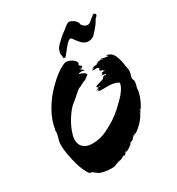

<svg xmlns="http://www.w3.org/2000/svg" viewBox="-198 -944 1013 1097"><g transform="rotate(-30 309.0 -395.5)"><path d="M292.4 -654.3Q291.4 -656.2 291.9 -665.7Q292.4 -675.2 289.5 -677.1Q288.6 -680 288.6 -682.4Q288.6 -684.8 290 -691Q291.4 -697.1 291.4 -700Q292.4 -700 293.3 -701Q294.3 -701.9 294.3 -703.8Q294.3 -705.7 294.8 -708.1Q295.2 -710.5 297.1 -714.3Q299 -718.1 302.9 -723.3Q306.7 -728.6 311.4 -733.3Q311.4 -733.3 316.2 -738.1Q321 -742.9 325.7 -747.1Q330.5 -751.4 334.8 -755.7Q339 -760 340 -761Q345.7 -766.7 358.6 -776.7Q371.4 -786.7 379 -791.4Q406.7 -817.1 421 -819Q426.7 -820 435.7 -815.7Q444.8 -811.4 453.8 -805.2Q462.9 -799 465.7 -791.4Q466.7 -788.6 469.5 -787.1Q472.4 -785.7 471.4 -782.9Q469.5 -775.2 477.1 -766.7Q485.7 -756.2 497.6 -751.9Q509.5 -747.6 522.9 -754.3Q523.8 -755.2 528.6 -759.5Q533.3 -763.8 539.5 -768.1Q545.7 -772.4 551.4 -777.6Q557.1 -782.9 561.9 -785.7Q566.7 -788.6 567.6 -787.6L568.6 -788.6Q569.5 -787.6 572.9 -785.7Q576.2 -783.8 577.6 -782.4Q579 -781 579 -778.1Q579 -775.2 577.1 -770.5Q576.2 -769.5 568.1 -761.9Q560 -754.3 560 -750.5Q559 -752.4 558.1 -750.5Q558.1 -750.5 559 -750.5Q557.1 -745.7 552.4 -738.1Q547.6 -730.5 541.9 -723.8Q536.2 -717.1 531.4 -711Q526.7 -704.8 522.4 -700Q518.1 -695.2 517.1 -695.2Q515.2 -692.4 512.4 -689.5Q498.1 -670.5 474.3 -667.1Q450.5 -663.8 431.4 -678.1Q417.1 -688.6 390.5 -726.7Q382.9 -737.1 369.5 -727.6Q356.2 -718.1 340.5 -697.6Q324.8 -677.1 322.9 -675.2Q320 -672.4 316.2 -667.6Q312.4 -662.9 311.4 -661Q304.8 -653.3 302.4 -652.4Q300 -651.4 297.6 -653.8Q295.2 -656.2 292.4 -654.3ZM580 -401.9Q581.9 -401.9 581.9 -403.8Q581.9 -405.7 582.9 -406.7Q582.9 -399 579 -385.7Q575.2 -372.4 573.3 -364.3Q571.4 -356.2 577.1 -344.8Q581 -339 576.2 -318.1Q576.2 -318.1 570.5 -297.1Q570.5 -272.4 556.7 -236.7Q542.9 -201 525.7 -179Q525.7 -179 525.7 -183.8Q524.8 -181 523.3 -177.1Q521.9 -173.3 520 -170Q518.1 -166.7 516.2 -162.9Q514.3 -163.8 514.8 -166.2Q515.2 -168.6 513.3 -169.5Q512.4 -161.9 513.3 -160Q499 -134.3 478.6 -113.3Q458.1 -92.4 444.8 -83.3Q431.4 -74.3 430.5 -75.2Q429.5 -80 433.3 -82.9Q431.4 -83.8 430 -80Q428.6 -76.2 425.2 -72.4Q421.9 -68.6 421 -69.5Q421.9 -74.3 424.8 -77.1L421.9 -75.2Q418.1 -73.3 412.4 -66.2Q406.7 -59 400.5 -53.8Q394.3 -48.6 390.5 -47.6V-51.4Q387.6 -49.5 385.2 -47.1Q382.9 -44.8 378.1 -42.9Q377.1 -41.9 381.9 -41Q380 -39 373.8 -34.3Q367.6 -29.5 364.3 -27.1Q361 -24.8 355.7 -21Q350.5 -17.1 345.2 -15.2Q340 -13.3 334.3 -12.4Q334.3 -14.3 335.2 -15.2Q334.3 -16.2 333.3 -17.1Q331.4 -10.5 323.8 -3.3Q316.2 3.8 310.5 0L317.1 -4.8Q316.2 -4.8 307.1 0.5Q298.1 5.7 289 10Q280 14.3 277.1 12.4L270.5 14.3Q263.8 16.2 256.7 18.6Q249.5 21 248.6 21.9Q235.2 31.4 190.5 26.7Q146.7 21 130.5 9.5Q135.2 9.5 136.2 9.5Q130.5 8.6 125.2 4.3Q120 0 113.3 -4.8Q106.7 -9.5 103.8 -12.4Q102.9 -9.5 106.7 -8.6Q100 -9.5 95.2 -11.9Q90.5 -14.3 87.1 -19.5Q83.8 -24.8 81.9 -28.1Q80 -31.4 76.7 -38.6Q73.3 -45.7 71.4 -48.6Q51.4 -88.6 36.2 -175.2Q26.7 -232.4 34.3 -260Q50.5 -310.5 43.8 -324.8Q44.8 -324.8 46.7 -323.8Q54.3 -379 86.7 -436.7Q119 -494.3 165.7 -541Q232.4 -608.6 283.8 -627.6Q295.2 -631.4 313.8 -624.8Q332.4 -618.1 344.3 -605.2Q356.2 -592.4 350.5 -581.9Q341 -578.1 358.1 -566.7Q360 -565.7 361.9 -563.8Q356.2 -548.6 343.8 -553.3V-551.4Q358.1 -541 363.8 -531.4Q352.4 -538.1 333.3 -538.1Q335.2 -537.1 336.2 -535.2Q333.3 -537.1 325.7 -536.2L324.8 -534.3Q324.8 -532.4 324.8 -531.4Q326.7 -530.5 329.5 -530Q332.4 -529.5 335.2 -529Q338.1 -528.6 341 -527.6Q341.9 -524.8 342.9 -524.8Q359 -521 364.8 -505.7Q359 -503.8 349.5 -494.8Q340 -485.7 330.5 -482.9Q321.9 -481 306.7 -471.9Q291.4 -462.9 283.8 -461.9Q272.4 -454.3 249 -433.3Q225.7 -412.4 215.2 -404.8Q190.5 -386.7 161.4 -341.9Q132.4 -297.1 119 -250Q105.7 -202.9 128.6 -173.3Q150.5 -149.5 189 -149Q227.6 -148.6 258.6 -159Q289.5 -169.5 321 -187.6Q381.9 -221 430.5 -270.5Q450.5 -290.5 460 -300Q469.5 -309.5 483.3 -330Q497.1 -350.5 500 -367.6Q498.1 -368.6 497.1 -368.6Q501 -369.5 502.9 -371.4Q474.3 -391.4 421.9 -389.5Q376.2 -387.6 366.7 -393.3Q372.4 -393.3 378.1 -401.9Q363.8 -398.1 359 -401.9Q377.1 -403.8 382.9 -410.5Q377.1 -410.5 372.4 -406.7Q372.4 -409.5 372.9 -409.5Q373.3 -409.5 374.8 -409.5Q376.2 -409.5 378.6 -410.5Q381 -411.4 382.9 -413.3Q372.4 -413.3 372.4 -415.2Q378.1 -415.2 380 -418.1Q378.1 -418.1 375.2 -417.1Q373.3 -416.2 372.4 -416.2V-418.1Q377.1 -424.8 390.5 -428.1Q403.8 -431.4 417.1 -435.2Q430.5 -439 433.3 -446.7Q433.3 -447.6 432.4 -449.5Q439 -449.5 443.3 -451.4Q447.6 -453.3 450.5 -454.3Q450.5 -453.3 447.6 -450.5Q453.3 -449.5 458.1 -455.2Q456.2 -457.1 425.7 -461.9Q426.7 -461.9 427.1 -461.9Q427.6 -461.9 428.6 -461.9Q433.3 -462.9 434.8 -463.3Q436.2 -463.8 439 -465.2Q441.9 -466.7 441 -468.6Q440 -470.5 437.1 -473.3Q460 -475.2 463.8 -478.1Q456.2 -480 451.4 -480Q451.4 -481 452.4 -482.4Q453.3 -483.8 453.3 -484.8Q436.2 -486.7 436.2 -485.7Q440 -487.6 440 -489.5Q428.6 -491.4 441 -500Q441.9 -501 440 -502.9L439 -504.8Q434.3 -510.5 426.7 -510.5Q419 -510.5 412.4 -509.5L407.6 -510.5Q401 -510.5 398.1 -512.4Q398.1 -513.3 401.9 -514.8Q405.7 -516.2 410.5 -518.1Q415.2 -520 417.1 -521.9Q417.1 -522.9 413.8 -521.9Q410.5 -521 407.6 -520.5Q404.8 -520 404.8 -521Q414.3 -528.6 440 -528.6Q440 -531.4 440 -533.3Q448.6 -533.3 450.5 -535.2Q447.6 -537.1 446.7 -538.1Q450.5 -538.1 477.1 -541Q474.3 -541.9 471.4 -545.7Q488.6 -542.9 502.9 -538.1L501.9 -540Q502.9 -540 511 -538.1Q519 -536.2 521 -535.2Q519 -537.1 516.2 -540Q518.1 -541 520 -541Q513.3 -542.9 509.5 -547.6Q527.6 -545.7 540.5 -535.7Q553.3 -525.7 560.5 -507.6Q567.6 -489.5 571 -474.3Q574.3 -459 577.6 -437.6Q581 -416.2 582.9 -407.6H581.9Q580 -407.6 580 -405.7Q580 -403.8 580 -401.9ZM451.4 -529.5 449.5 -530.5H443.8L442.9 -529.5ZM394.3 -420Q392.4 -416.2 387.6 -418.1ZM393.3 -411.4V-413.3H386.7V-410.5Q390.5 -408.6 393.3 -411.4ZM447.6 -449.5H451.4Q449.5 -447.6 447.6 -449.5ZM451.4 -471.4Q454.3 -469.5 458.1 -471.4ZM477.1 -535.2H481Q480 -538.1 480 -540Q479 -540 477.1 -541Q476.2 -538.1 477.1 -535.2ZM354.3 -556.2Q351.4 -557.1 347.6 -558.6Q343.8 -560 341 -561Q344.8 -556.2 352.4 -555.2ZM35.2 -194.3Q35.2 -188.6 37.1 -186.7Q36.2 -192.4 35.2 -194.3ZM327.6 -9.5V-12.4H325.7V-9.5ZM342.9 -18.1 339 -20H342.9ZM521 -181.9Q522.9 -183.8 522.9 -185.7Q521 -185.7 520 -184.8Q519 -183.8 520 -181H521Z"/></g></svg>

Font: KAZYinfo
Style: Bold
Weight: 700
Designer: emmanuel didier
Foundry: emmanuel didier
Version: Version 001.000